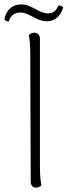

<svg xmlns="http://www.w3.org/2000/svg" viewBox="-34 -846 308 875"><path d="M254 -812C249 -818 243 -821 233 -821C222 -800 212 -785 185 -785C141 -785 112 -826 63 -826C26 -826 -5 -805 -14 -758C-9 -752 -1 -747 6 -748C14 -776 33 -789 60 -789C100 -789 131 -749 180 -749C218 -749 244 -776 254 -812ZM130 9C143 9 151 3 155 -2C150 -21 148 -54 148 -94V-669C148 -687 137 -697 122 -697C109 -697 102 -691 97 -686C102 -667 104 -634 104 -594L106 -19C106 -1 115 9 130 9Z"/></svg>

Font: Arima Koshi ExtraLight
Style: Regular
Weight: 275
Designer: Joana Correia and Natanael Gama
Foundry: NDISCOVER
Version: Version 1.019;PS 001.019;hotconv 1.0.88;makeotf.lib2.5.64775